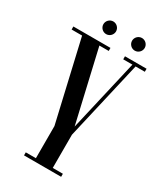

<svg xmlns="http://www.w3.org/2000/svg" viewBox="-224 -906 843 986"><g transform="rotate(30 197.0 -412.5)"><path d="M145 -750C165.5 -750 182.5 -767 182.5 -787.5C182.5 -808 165.5 -825 145 -825C124.5 -825 107.5 -808 107.5 -787.5C107.5 -767 124.5 -750 145 -750ZM315 -750C335.5 -750 352.5 -767 352.5 -787.5C352.5 -808 335.5 -825 315 -825C294.5 -825 277.5 -808 277.5 -787.5C277.5 -767 294.5 -750 315 -750ZM414 -682V-700H286V-682H340.6L242.6 -258.1L144.6 -682H200V-700H-20V-682H42.1L151.5 -208.5V-18H91.5V0H311.5V-18H251.5V-215L359.3 -682Z"/></g></svg>

Font: Picaflor 24 pt
Style: Regular
Weight: 400
Designer: Ariel Martín Pérez
Foundry: Tunera Type Foundry
Version: Version 1.000;hotconv 1.0.109;makeotfexe 2.5.65596